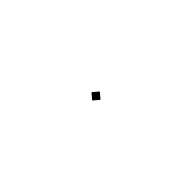

<svg xmlns="http://www.w3.org/2000/svg" viewBox="-23 -23 46 46"><g transform="rotate(-5 0.0 0.0)"><path d="M-1 1H1V-1H-1Z"/></g></svg>

Font: Reem Kufi
Style: Regular
Weight: 400
Designer: Khaled Hosny
Version: Version 0.007